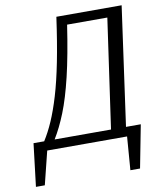

<svg xmlns="http://www.w3.org/2000/svg" viewBox="-90 -720 790 959"><g transform="rotate(-10 305.5 -240.5)"><path d="M593 -650 509 -48H584L542 169H493L506 0H101L59 169H14L40 -48H94Q119 -87 141.5 -138.5Q164 -190 185 -260Q206 -330 225 -425.5Q244 -521 262 -650ZM308 -602Q285 -449 260 -344.5Q235 -240 207 -170Q179 -100 147 -48H433L512 -602Z"/></g></svg>

Font: Arsenal SC
Style: Italic
Weight: 400
Italic angle: -9.10001°
Designer: Andrij Shevchenko
Foundry: Stairsfor
Version: Version 2.001; ttfautohint (v1.8.4.7-5d5b)